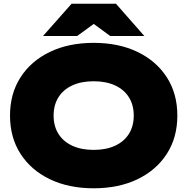

<svg xmlns="http://www.w3.org/2000/svg" viewBox="-20 -998 1010 1035"><path d="M485 17Q350 17 248.5 -32Q147 -81 90.5 -169Q34 -257 34 -375Q34 -493 90.5 -581Q147 -669 248.5 -718Q350 -767 485 -767Q620 -767 721.5 -718Q823 -669 879.5 -581Q936 -493 936 -375Q936 -257 879.5 -169Q823 -81 721.5 -32Q620 17 485 17ZM485 -190Q552 -190 600.5 -212.5Q649 -235 675 -276.5Q701 -318 701 -375Q701 -432 675 -473.5Q649 -515 600.5 -537.5Q552 -560 485 -560Q418 -560 369.5 -537.5Q321 -515 295 -473.5Q269 -432 269 -375Q269 -318 295 -276.5Q321 -235 369.5 -212.5Q418 -190 485 -190ZM366 -978H605L758 -804H574L432 -908H539L396 -804H212Z"/></svg>

Font: Unbounded ExtraBold
Style: Regular
Weight: 800
Designer: Luke Prowse, Jean-Baptiste Morizot, Fátima Lázaro, Florian Runge
Foundry: NaN
Version: Version 1.701;gftools[0.9.28.dev5+ged2979d]